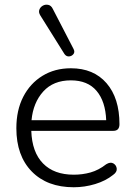

<svg xmlns="http://www.w3.org/2000/svg" viewBox="-20 -782 568 810"><path d="M252 -554 150 -717Q142 -730 146 -741Q150 -752 160.5 -758Q171 -764 183.5 -761.5Q196 -759 203 -744L290 -576Q297 -563 290 -554Q283 -545 271.5 -544Q260 -543 252 -554ZM291 8Q179 8 114 -58.5Q49 -125 49 -241Q49 -317 78 -373.5Q107 -430 159 -462Q211 -494 279 -494Q375 -494 429.5 -431Q484 -368 484 -258Q484 -230 458 -230H112Q115 -140 161.5 -92.5Q208 -45 291 -45Q328 -45 362 -54.5Q396 -64 428 -89Q446 -100 458.5 -92.5Q471 -85 472.5 -70.5Q474 -56 457 -44Q426 -19 381.5 -5.5Q337 8 291 8ZM113 -275H428Q425 -354 387.5 -398.5Q350 -443 279 -443Q205 -443 162.5 -396Q120 -349 113 -275Z"/></svg>

Font: Chiron GoRound TC L
Style: Regular
Weight: 300
Designer: Ryoko NISHIZUKA 西塚涼子 (kana, bopomofo & ideographs); Paul D. Hunt (Latin, Greek & Cyrillic); Sandoll Communications 산돌커뮤니
Foundry: Adobe
Version: Version 1.000;hotconv 1.1.1;makeotfexe 2.6.0